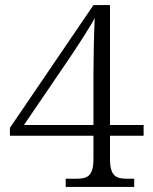

<svg xmlns="http://www.w3.org/2000/svg" viewBox="-20 -734 599 754"><path d="M238 0H507V-32H482C435 -32 412 -42 412 -111V-201H544V-243H412V-714H347L19 -232V-201H347V-111C347 -42 324 -32 277 -32H238ZM74 -243 249 -500C278 -542 339 -637 352 -663C349 -601 347 -500 347 -442V-243Z"/></svg>

Font: Noto Serif Bengali Light
Style: Regular
Weight: 300
Designer: Juan Bruce, Universal Thirst, Indian Type Foundry and the Monotype Design Team.
Foundry: Monotype Imaging Inc.
Version: Version 2.003